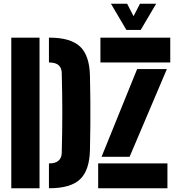

<svg xmlns="http://www.w3.org/2000/svg" viewBox="-20 -1000 942 1020"><path d="M40 0V-800H190V0ZM240 0V-132H243Q274.5 -132 291 -146.5Q307.5 -161 308 -188Q309.5 -241.5 310.2 -294.5Q311 -347.5 311 -400.5Q311 -453.5 310.2 -506.8Q309.5 -560 308 -613Q307.5 -639.5 291 -653.8Q274.5 -668 243 -668H240V-800H243Q355.5 -800 405.8 -752.2Q456 -704.5 458 -595Q459.5 -525.5 460 -463Q460.5 -400.5 460 -338Q459.5 -275.5 458 -206Q456 -96 405.8 -48Q355.5 0 243 0ZM501.5 0V-132H869.5V0ZM513.5 -668V-800H884.5V-668ZM519.5 -167 708.5 -633H866.5L668.5 -167ZM651.5 -841 569.5 -980H655.5L689.5 -914L723.5 -980H809.5L727.5 -841Z"/></svg>

Font: Big Shoulders Stencil Display Thin Black
Style: Regular
Weight: 900
Version: Version 2.001